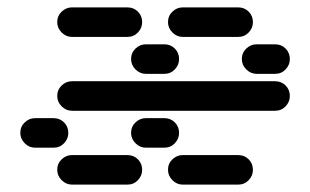

<svg xmlns="http://www.w3.org/2000/svg" viewBox="-20 -510 840 520"><path d="M135 -450Q135 -434 147 -422Q159 -410 175 -410H325Q342 -410 353.5 -422Q365 -434 365 -450Q365 -467 353.5 -478.5Q342 -490 325 -490H175Q159 -490 147 -478.5Q135 -467 135 -450ZM435 -450Q435 -434 447 -422Q459 -410 475 -410H625Q642 -410 653.5 -422Q665 -434 665 -450Q665 -467 653.5 -478.5Q642 -490 625 -490H475Q459 -490 447 -478.5Q435 -467 435 -450ZM335 -350Q335 -334 347 -322Q359 -310 375 -310H425Q442 -310 453.5 -322Q465 -334 465 -350Q465 -367 453.5 -378.5Q442 -390 425 -390H375Q359 -390 347 -378.5Q335 -367 335 -350ZM635 -350Q635 -334 647 -322Q659 -310 675 -310H725Q742 -310 753.5 -322Q765 -334 765 -350Q765 -367 753.5 -378.5Q742 -390 725 -390H675Q659 -390 647 -378.5Q635 -367 635 -350ZM135 -250Q135 -234 147 -222Q159 -210 175 -210H725Q742 -210 753.5 -222Q765 -234 765 -250Q765 -267 753.5 -278.5Q742 -290 725 -290H175Q159 -290 147 -278.5Q135 -267 135 -250ZM35 -150Q35 -134 47 -122Q59 -110 75 -110H125Q142 -110 153.5 -122Q165 -134 165 -150Q165 -167 153.5 -178.5Q142 -190 125 -190H75Q59 -190 47 -178.5Q35 -167 35 -150ZM335 -150Q335 -134 347 -122Q359 -110 375 -110H425Q442 -110 453.5 -122Q465 -134 465 -150Q465 -167 453.5 -178.5Q442 -190 425 -190H375Q359 -190 347 -178.5Q335 -167 335 -150ZM135 -50Q135 -34 147 -22Q159 -10 175 -10H325Q342 -10 353.5 -22Q365 -34 365 -50Q365 -67 353.5 -78.5Q342 -90 325 -90H175Q159 -90 147 -78.5Q135 -67 135 -50ZM435 -50Q435 -34 447 -22Q459 -10 475 -10H625Q642 -10 653.5 -22Q665 -34 665 -50Q665 -67 653.5 -78.5Q642 -90 625 -90H475Q459 -90 447 -78.5Q435 -67 435 -50Z"/></svg>

Font: Matrix Sans Raster
Style: Regular
Weight: 400
Designer: Brad Neil
Version: Version 1.100